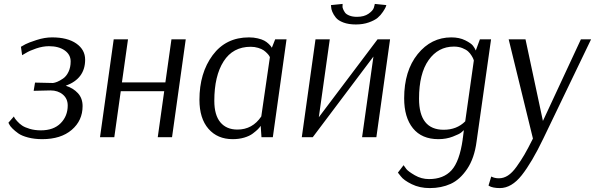

<svg xmlns="http://www.w3.org/2000/svg" viewBox="-20 -701 3040 981"><path d="M93 -419 87 -462Q95 -467 110 -475Q125 -483 166.5 -496.5Q208 -510 246 -510Q325 -510 370 -478.5Q415 -447 415 -396Q415 -299 316 -263Q354 -251 378 -225Q402 -199 402 -159Q402 -85 346.5 -37.5Q291 10 196 10Q156 10 123.5 1.5Q91 -7 73.5 -19.5Q56 -32 43.5 -44.5Q31 -57 27 -66L23 -74L51 -106Q52 -103 54.5 -98.5Q57 -94 68 -81.5Q79 -69 93 -59.5Q107 -50 132.5 -42.5Q158 -35 189 -35Q254 -35 290 -71.5Q326 -108 326 -162Q326 -197 301 -218Q276 -239 238 -239L152 -237L159 -279L248 -277H251Q260 -278 272.5 -283Q285 -288 302 -299.5Q319 -311 330 -334Q341 -357 341 -387Q341 -422 310.5 -443.5Q280 -465 230 -465Q199 -465 165 -453.5Q131 -442 112 -430Z M491 0 561 -500H634L603 -280H825L856 -500H929L859 0H786L819 -235H597L564 0Z M1444 -500 1374 0H1316L1312 -58Q1306 -49 1297.5 -40.5Q1289 -32 1272 -19Q1255 -6 1228 2Q1201 10 1169 10Q1091 10 1045 -43Q999 -96 999 -191Q999 -328 1066.5 -419Q1134 -510 1252 -510Q1276 -510 1297 -505Q1318 -500 1330 -493.5Q1342 -487 1351.5 -478Q1361 -469 1364 -464.5Q1367 -460 1369 -457L1386 -500ZM1193 -39Q1270 -39 1315 -106L1359 -409Q1358 -411 1355.5 -415.5Q1353 -420 1345 -428.5Q1337 -437 1327 -444Q1317 -451 1299 -456.5Q1281 -462 1261 -462Q1170 -462 1122.5 -387.5Q1075 -313 1075 -186Q1075 -113 1106 -76Q1137 -39 1193 -39Z M1909 -500H1973L1903 0H1830L1888 -412L1578 0H1522L1592 -500H1665L1609 -102ZM1804 -615Q1840 -615 1862.5 -630.5Q1885 -646 1890 -661L1894 -676L1895 -681L1954 -675Q1953 -671 1950.5 -664.5Q1948 -658 1936.5 -640.5Q1925 -623 1909.5 -610Q1894 -597 1864.5 -586.5Q1835 -576 1798 -576Q1761 -576 1734.5 -586Q1708 -596 1696 -611Q1684 -626 1678 -640.5Q1672 -655 1672 -665L1671 -675L1731 -681L1730 -676Q1731 -676 1730 -670Q1729 -664 1733 -654.5Q1737 -645 1743 -636.5Q1749 -628 1765 -621.5Q1781 -615 1804 -615Z M2489 -500 2415 22Q2404 107 2367 162Q2330 217 2282.5 238.5Q2235 260 2176 260Q2124 260 2083.5 240Q2043 220 2028 200L2013 181L2042 143Q2047 151 2056.5 163Q2066 175 2099.5 194.5Q2133 214 2172 214Q2246 214 2287 169Q2328 124 2344 12V8Q2344 6 2345 5V4L2350 -36Q2345 -31 2336 -23.5Q2327 -16 2293.5 -3Q2260 10 2220 10Q2135 10 2090 -45.5Q2045 -101 2045 -199Q2045 -339 2114 -424.5Q2183 -510 2286 -510Q2327 -510 2357 -495Q2387 -480 2396.5 -467.5Q2406 -455 2411 -443L2432 -500ZM2247 -38Q2314 -38 2357 -81L2401 -392Q2400 -395 2398.5 -399.5Q2397 -404 2389.5 -416.5Q2382 -429 2371.5 -438.5Q2361 -448 2342 -455.5Q2323 -463 2299 -463Q2219 -463 2170 -394Q2121 -325 2121 -197Q2121 -38 2247 -38Z M2490 201Q2507 210 2529 210Q2553 210 2575 196Q2597 182 2619.5 150.5Q2642 119 2659.5 89Q2677 59 2703 7L2579 -500H2665L2754 -83L2948 -500H3000L2756 7Q2698 128 2646 194Q2594 260 2534 260Q2516 260 2501.5 257Q2487 254 2481 250L2476 247Z"/></svg>

Font: ArsenalItalic
Style: Italic
Weight: 400
Italic angle: -9°
Designer: Andrij Shevchenko
Foundry: Stairsfor.com
Version: Version 1.000